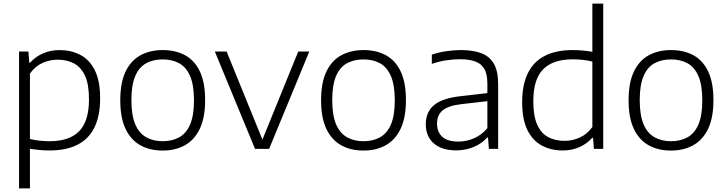

<svg xmlns="http://www.w3.org/2000/svg" viewBox="-20 -828 4044 1068"><path d="M86 220V-541.5H138L143 -479H147Q175 -511 217.5 -530.2Q260 -549.5 311.5 -549.5Q374.5 -549.5 425.8 -523.2Q477 -497 507 -438Q537 -379 537 -281Q537 -183.5 505.2 -119Q473.5 -54.5 410.8 -22.8Q348 9 255.5 9Q226.5 9 198.2 6.2Q170 3.5 146.5 0V220ZM256 -42.5Q366 -42.5 420.5 -98.2Q475 -154 475 -275.5Q475 -359.5 452.5 -407.5Q430 -455.5 390.5 -475.8Q351 -496 300.5 -496Q258 -496 217.2 -478.2Q176.5 -460.5 146.5 -419V-55Q169 -49 198 -45.8Q227 -42.5 256 -42.5Z M885 9.5Q814 9.5 761 -19.8Q708 -49 678.5 -110.8Q649 -172.5 649 -270.5Q649 -367.5 678.2 -429.2Q707.5 -491 760.8 -520.2Q814 -549.5 885 -549.5Q956.5 -549.5 1009.5 -520.8Q1062.5 -492 1091.8 -430.5Q1121 -369 1121 -270.5Q1121 -173.5 1091.5 -111.8Q1062 -50 1008.8 -20.2Q955.5 9.5 885 9.5ZM885 -42.5Q938 -42.5 977.2 -64.5Q1016.5 -86.5 1037.8 -136.2Q1059 -186 1059 -269.5Q1059 -354 1037.8 -404Q1016.5 -454 977.2 -475.8Q938 -497.5 885 -497.5Q832 -497.5 792.8 -476Q753.5 -454.5 732.2 -404.8Q711 -355 711 -271.5Q711 -187 732.2 -137Q753.5 -87 792.8 -64.8Q832 -42.5 885 -42.5Z M1398.5 0 1175 -541.5H1240.5L1444 -41H1435.5L1639 -541.5H1700.5L1477 0Z M2002 9.5Q1931 9.5 1878 -19.8Q1825 -49 1795.5 -110.8Q1766 -172.5 1766 -270.5Q1766 -367.5 1795.2 -429.2Q1824.5 -491 1877.8 -520.2Q1931 -549.5 2002 -549.5Q2073.5 -549.5 2126.5 -520.8Q2179.5 -492 2208.8 -430.5Q2238 -369 2238 -270.5Q2238 -173.5 2208.5 -111.8Q2179 -50 2125.8 -20.2Q2072.5 9.5 2002 9.5ZM2002 -42.5Q2055 -42.5 2094.2 -64.5Q2133.5 -86.5 2154.8 -136.2Q2176 -186 2176 -269.5Q2176 -354 2154.8 -404Q2133.5 -454 2094.2 -475.8Q2055 -497.5 2002 -497.5Q1949 -497.5 1909.8 -476Q1870.5 -454.5 1849.2 -404.8Q1828 -355 1828 -271.5Q1828 -187 1849.2 -137Q1870.5 -87 1909.8 -64.8Q1949 -42.5 2002 -42.5Z M2518 8.5Q2438 8.5 2393.2 -30.2Q2348.5 -69 2348.5 -137Q2348.5 -205.5 2395.2 -244Q2442 -282.5 2546.5 -293.5L2713 -312.5L2716 -268L2549 -249Q2474.5 -240.5 2442.8 -214.5Q2411 -188.5 2411 -141.5Q2411 -93.5 2440.2 -67Q2469.5 -40.5 2529.5 -40.5Q2573.5 -40.5 2615.5 -58.2Q2657.5 -76 2691 -115V-362.5Q2691 -416.5 2673.5 -445.8Q2656 -475 2621.8 -486.8Q2587.5 -498.5 2538 -498.5Q2505 -498.5 2464 -492.8Q2423 -487 2382 -472.5V-524Q2417.5 -536.5 2460.8 -543Q2504 -549.5 2543 -549.5Q2610.5 -549.5 2656.8 -532.2Q2703 -515 2727 -473.8Q2751 -432.5 2751 -360.5V0H2699.5L2694.5 -63H2690Q2661 -30 2615.5 -10.8Q2570 8.5 2518 8.5Z M3110 9Q3046 9 2994.8 -18Q2943.5 -45 2914 -104.2Q2884.5 -163.5 2884.5 -259.5Q2884.5 -357 2916.5 -421.5Q2948.5 -486 3011.2 -517.8Q3074 -549.5 3166 -549.5Q3195 -549.5 3223.2 -546.8Q3251.5 -544 3275 -540V-808H3335.5V0H3283.5L3279 -61.5H3274.5Q3246.5 -29.5 3204.2 -10.2Q3162 9 3110 9ZM3121 -44.5Q3163.5 -44.5 3204.2 -62.5Q3245 -80.5 3275 -121.5V-485.5Q3252.5 -491.5 3223.8 -494.8Q3195 -498 3165.5 -498Q3056 -498 3001.2 -442.5Q2946.5 -387 2946.5 -265Q2946.5 -182.5 2968.5 -134Q2990.5 -85.5 3029.8 -65Q3069 -44.5 3121 -44.5Z M3712.5 9.5Q3641.5 9.5 3588.5 -19.8Q3535.5 -49 3506 -110.8Q3476.5 -172.5 3476.5 -270.5Q3476.5 -367.5 3505.8 -429.2Q3535 -491 3588.2 -520.2Q3641.5 -549.5 3712.5 -549.5Q3784 -549.5 3837 -520.8Q3890 -492 3919.2 -430.5Q3948.5 -369 3948.5 -270.5Q3948.5 -173.5 3919 -111.8Q3889.5 -50 3836.2 -20.2Q3783 9.5 3712.5 9.5ZM3712.5 -42.5Q3765.5 -42.5 3804.8 -64.5Q3844 -86.5 3865.2 -136.2Q3886.5 -186 3886.5 -269.5Q3886.5 -354 3865.2 -404Q3844 -454 3804.8 -475.8Q3765.5 -497.5 3712.5 -497.5Q3659.5 -497.5 3620.2 -476Q3581 -454.5 3559.8 -404.8Q3538.5 -355 3538.5 -271.5Q3538.5 -187 3559.8 -137Q3581 -87 3620.2 -64.8Q3659.5 -42.5 3712.5 -42.5Z"/></svg>

Font: Encode Sans SemiExpanded Light
Style: Regular
Weight: 300
Width: 6
Designer: Multiple Designers
Foundry: Impallari Type
Version: Version 3.002